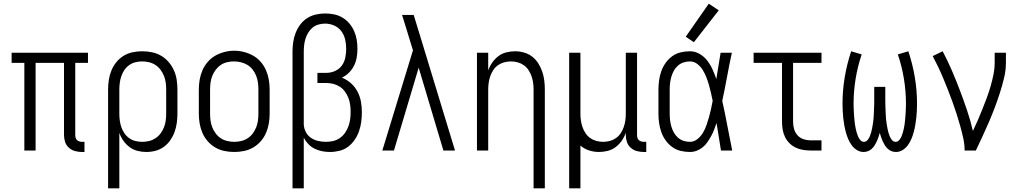

<svg xmlns="http://www.w3.org/2000/svg" viewBox="-20 -816 5540 1041"><path d="M424 8Q405 8 386.5 3Q368 -2 353.5 -15Q339 -28 333 -46.5Q327 -65 327 -84V-475H173V0H112V-475H43V-530H457V-475H388V-84Q388 -76 390 -69Q392 -62 397 -57Q402 -52 409.5 -49.5Q417 -47 424 -47H438V8Z M566 205V-330Q566 -356 570 -382.5Q574 -409 584 -433.5Q594 -458 610.5 -478.5Q627 -499 649.5 -513Q672 -527 698 -532.5Q724 -538 751 -538Q778 -538 804.5 -532.5Q831 -527 854 -513.5Q877 -500 894.5 -479.5Q912 -459 923 -434.5Q934 -410 938 -383.5Q942 -357 942 -330V-200Q942 -175 938.5 -149.5Q935 -124 926.5 -100.5Q918 -77 903.5 -56Q889 -35 868.5 -20Q848 -5 823.5 1.5Q799 8 773 8Q749 8 725.5 2Q702 -4 682.5 -18.5Q663 -33 649 -53Q635 -73 627 -96V205ZM751 -47Q770 -47 788.5 -51.5Q807 -56 823 -66.5Q839 -77 850.5 -92.5Q862 -108 869 -125.5Q876 -143 878.5 -162Q881 -181 881 -200V-330Q881 -349 878.5 -368Q876 -387 869 -404.5Q862 -422 850.5 -437.5Q839 -453 823 -463.5Q807 -474 788.5 -478.5Q770 -483 751 -483Q732 -483 714 -478.5Q696 -474 680.5 -463Q665 -452 654.5 -436.5Q644 -421 638 -403.5Q632 -386 629.5 -367.5Q627 -349 627 -330V-200Q627 -181 629.5 -162.5Q632 -144 638 -126.5Q644 -109 654.5 -93.5Q665 -78 680.5 -67Q696 -56 714 -51.5Q732 -47 751 -47Z M1250 8Q1223 8 1196.5 2.5Q1170 -3 1147 -16.5Q1124 -30 1106 -50.5Q1088 -71 1077.5 -95.5Q1067 -120 1062.5 -146.5Q1058 -173 1058 -200V-330Q1058 -357 1062.5 -383.5Q1067 -410 1077.5 -434.5Q1088 -459 1106 -480Q1124 -501 1147 -514Q1170 -527 1196.5 -534Q1223 -541 1250 -541Q1277 -541 1303.5 -534Q1330 -527 1353 -514Q1376 -501 1394 -480Q1412 -459 1422.5 -434.5Q1433 -410 1437.5 -383.5Q1442 -357 1442 -330V-200Q1442 -173 1437.5 -146.5Q1433 -120 1422.5 -95.5Q1412 -71 1394 -50.5Q1376 -30 1353 -16.5Q1330 -3 1303.5 2.5Q1277 8 1250 8ZM1250 -47Q1269 -47 1288 -51.5Q1307 -56 1323 -66.5Q1339 -77 1350.5 -92.5Q1362 -108 1369 -125.5Q1376 -143 1378.5 -162Q1381 -181 1381 -200V-330Q1381 -349 1378.5 -368Q1376 -387 1369 -405Q1362 -423 1350 -438.5Q1338 -454 1321.5 -464Q1305 -474 1286 -478.5Q1267 -483 1248 -483Q1229 -483 1210.5 -478.5Q1192 -474 1176.5 -463.5Q1161 -453 1149.5 -437.5Q1138 -422 1131 -404.5Q1124 -387 1121.5 -368Q1119 -349 1119 -330V-200Q1119 -181 1121.5 -162Q1124 -143 1131 -125.5Q1138 -108 1149.5 -92.5Q1161 -77 1177 -66.5Q1193 -56 1212 -51.5Q1231 -47 1250 -47Z M1566 205V-535Q1566 -561 1569.5 -586.5Q1573 -612 1582.5 -636.5Q1592 -661 1607.5 -682Q1623 -703 1644.5 -717Q1666 -731 1691.5 -737Q1717 -743 1743 -743Q1767 -743 1791.5 -738Q1816 -733 1837 -720.5Q1858 -708 1874 -689Q1890 -670 1900 -647.5Q1910 -625 1914 -600.5Q1918 -576 1918 -552Q1918 -528 1914 -504.5Q1910 -481 1899.5 -460Q1889 -439 1872 -422Q1855 -405 1834 -395Q1861 -384 1883 -364.5Q1905 -345 1918.5 -319Q1932 -293 1937 -264.5Q1942 -236 1942 -207Q1942 -181 1938.5 -155Q1935 -129 1926.5 -104.5Q1918 -80 1903 -58Q1888 -36 1867.5 -20.5Q1847 -5 1821 1.5Q1795 8 1769 8Q1748 8 1727 4Q1706 0 1686.5 -9.5Q1667 -19 1652 -34.5Q1637 -50 1627 -69V205ZM1747 -47Q1767 -47 1786.5 -51.5Q1806 -56 1822.5 -67.5Q1839 -79 1850.5 -95.5Q1862 -112 1869 -131Q1876 -150 1878.5 -169.5Q1881 -189 1881 -209Q1881 -229 1878.5 -248Q1876 -267 1869 -285Q1862 -303 1850.5 -319Q1839 -335 1823 -345.5Q1807 -356 1788 -361Q1769 -366 1750 -366H1701V-421H1750Q1774 -421 1796.5 -431Q1819 -441 1833 -460Q1847 -479 1852 -503Q1857 -527 1857 -551Q1857 -576 1851.5 -601Q1846 -626 1831 -646.5Q1816 -667 1792 -677.5Q1768 -688 1743 -688Q1725 -688 1707 -683Q1689 -678 1675 -666.5Q1661 -655 1651.5 -639.5Q1642 -624 1636.5 -606.5Q1631 -589 1629 -571Q1627 -553 1627 -535V-146V-141Q1628 -120 1638 -100.5Q1648 -81 1665.5 -69Q1683 -57 1704 -52Q1725 -47 1747 -47Z M2053 0 2219 -543 2193 -628Q2185 -655 2176.5 -681.5Q2168 -708 2160 -735H2223L2257 -624L2447 0H2384L2250 -449L2116 0Z M2873 205V-330Q2873 -349 2870.5 -367Q2868 -385 2862 -402.5Q2856 -420 2845.5 -436Q2835 -452 2820 -462.5Q2805 -473 2787 -478Q2769 -483 2750 -483Q2731 -483 2713 -478Q2695 -473 2680 -462.5Q2665 -452 2654.5 -436Q2644 -420 2638 -402.5Q2632 -385 2629.5 -367Q2627 -349 2627 -330V0H2566V-530H2627V-434Q2635 -457 2649 -477Q2663 -497 2682 -511.5Q2701 -526 2725 -532Q2749 -538 2773 -538Q2797 -538 2821.5 -531Q2846 -524 2865.5 -509Q2885 -494 2898.5 -472.5Q2912 -451 2920 -427.5Q2928 -404 2931 -379.5Q2934 -355 2934 -330V205Z M3066 205V-530H3127V-200Q3127 -181 3129.5 -163Q3132 -145 3138 -127.5Q3144 -110 3154.5 -94Q3165 -78 3180 -67.5Q3195 -57 3213 -52Q3231 -47 3250 -47Q3269 -47 3287 -52Q3305 -57 3320 -67.5Q3335 -78 3345.5 -94Q3356 -110 3362 -127.5Q3368 -145 3370.5 -163Q3373 -181 3373 -200V-530H3434V-84Q3434 -76 3436 -69Q3438 -62 3443 -57Q3448 -52 3455.5 -49.5Q3463 -47 3470 -47H3484V8H3470Q3451 8 3432.5 3Q3414 -2 3399.5 -15Q3385 -28 3379 -46.5Q3373 -65 3373 -84V-96Q3365 -73 3351 -53Q3337 -33 3318 -18.5Q3299 -4 3275 2Q3251 8 3227 8Q3200 8 3173.5 -0.5Q3147 -9 3127 -27V205Z M3721 8Q3695 8 3670 2Q3645 -4 3624.5 -19Q3604 -34 3589 -55Q3574 -76 3565.5 -100Q3557 -124 3553.5 -149.5Q3550 -175 3550 -200V-330Q3550 -355 3553.5 -380.5Q3557 -406 3565.5 -430Q3574 -454 3589 -475Q3604 -496 3624.5 -511Q3645 -526 3670 -532Q3695 -538 3721 -538Q3749 -538 3773.5 -523.5Q3798 -509 3815 -487Q3832 -465 3843.5 -439Q3855 -413 3864 -387Q3864 -388 3864 -389Q3864 -390 3865 -391V-395Q3871 -429 3876 -462.5Q3881 -496 3887 -530H3948Q3934 -465 3922 -399.5Q3910 -334 3896 -269Q3911 -202 3923.5 -134.5Q3936 -67 3950 0H3889Q3883 -37 3877 -74.5Q3871 -112 3865 -149Q3859 -131 3852 -113Q3845 -95 3836 -78.5Q3827 -62 3816 -46Q3805 -30 3790.5 -18Q3776 -6 3758 1Q3740 8 3721 8ZM3721 -47Q3743 -47 3761.5 -62Q3780 -77 3791.5 -96.5Q3803 -116 3810.5 -137.5Q3818 -159 3824 -180.5Q3830 -202 3835 -224.5Q3840 -247 3844 -269Q3840 -290 3835 -311.5Q3830 -333 3824 -354.5Q3818 -376 3810 -396.5Q3802 -417 3790.5 -436Q3779 -455 3761 -469Q3743 -483 3721 -483Q3703 -483 3686 -477.5Q3669 -472 3655.5 -460Q3642 -448 3633.5 -432.5Q3625 -417 3620 -400Q3615 -383 3613 -365.5Q3611 -348 3611 -330V-200Q3611 -182 3613 -164.5Q3615 -147 3620 -130Q3625 -113 3633.5 -97.5Q3642 -82 3655.5 -70Q3669 -58 3686 -52.5Q3703 -47 3721 -47ZM3742 -587 3698 -617 3823 -796 3877 -760Z M4374 0Q4354 0 4333 -3.5Q4312 -7 4293.5 -16Q4275 -25 4260 -40Q4245 -55 4236 -74Q4227 -93 4223.5 -113.5Q4220 -134 4220 -155V-475H4066V-530H4434V-475H4280V-155Q4280 -135 4285.5 -116Q4291 -97 4304 -82.5Q4317 -68 4336 -61.5Q4355 -55 4374 -55H4434V0Z M4662 8Q4643 8 4626 -2.5Q4609 -13 4597.5 -29Q4586 -45 4578.5 -63Q4571 -81 4566 -99.5Q4561 -118 4557.5 -137.5Q4554 -157 4552 -176.5Q4550 -196 4549 -215Q4548 -234 4548 -254Q4548 -326 4560 -397.5Q4572 -469 4595 -538L4652 -521Q4630 -456 4619 -388.5Q4608 -321 4608 -253Q4608 -242 4608.5 -230.5Q4609 -219 4609.5 -208Q4610 -197 4611 -185.5Q4612 -174 4613 -163Q4614 -152 4615.5 -141Q4617 -130 4619.5 -119Q4622 -108 4625 -97Q4628 -86 4632.5 -75.5Q4637 -65 4645 -56Q4653 -47 4664 -47Q4676 -47 4684 -57Q4692 -67 4696.5 -78Q4701 -89 4704 -100.5Q4707 -112 4709 -123.5Q4711 -135 4713 -147Q4715 -159 4716 -170.5Q4717 -182 4717.5 -194Q4718 -206 4718.5 -217.5Q4719 -229 4719.5 -241Q4720 -253 4720 -265V-345H4780V-265Q4780 -253 4780.5 -241Q4781 -229 4781.5 -217.5Q4782 -206 4782.5 -194Q4783 -182 4784 -170.5Q4785 -159 4787 -147Q4789 -135 4791 -123.5Q4793 -112 4796 -100.5Q4799 -89 4803.5 -78Q4808 -67 4816 -57Q4824 -47 4836 -47Q4847 -47 4855 -56Q4863 -65 4867.5 -75.5Q4872 -86 4875 -97Q4878 -108 4880.5 -119Q4883 -130 4884.5 -141Q4886 -152 4887 -163Q4888 -174 4889 -185.5Q4890 -197 4890.5 -208Q4891 -219 4891.5 -230.5Q4892 -242 4892 -253Q4892 -321 4881 -388.5Q4870 -456 4848 -521L4905 -538Q4928 -469 4940 -397.5Q4952 -326 4952 -254Q4952 -234 4951 -215Q4950 -196 4948 -176.5Q4946 -157 4942.5 -137.5Q4939 -118 4934 -99.5Q4929 -81 4921.5 -63Q4914 -45 4902.5 -29Q4891 -13 4874 -2.5Q4857 8 4838 8Q4825 8 4813.5 3.5Q4802 -1 4793 -9.5Q4784 -18 4777.5 -28.5Q4771 -39 4766 -50Q4761 -61 4757 -72.5Q4753 -84 4750 -96Q4747 -84 4743 -72.5Q4739 -61 4734 -50Q4729 -39 4722.5 -28.5Q4716 -18 4707 -9.5Q4698 -1 4686.5 3.5Q4675 8 4662 8Z M5210 0Q5210 -34 5202.5 -67.5Q5195 -101 5186 -133.5Q5177 -166 5166.5 -198.5Q5156 -231 5144.5 -263Q5133 -295 5120.5 -326.5Q5108 -358 5095 -389.5Q5082 -421 5067.5 -451.5Q5053 -482 5037 -512L5091 -538Q5118 -487 5141 -433.5Q5164 -380 5184.5 -326Q5205 -272 5223.5 -217Q5242 -162 5255 -106Q5269 -135 5282 -165Q5295 -195 5307 -225.5Q5319 -256 5330.5 -286.5Q5342 -317 5351 -348.5Q5360 -380 5366.5 -412Q5373 -444 5373 -477V-530H5434V-477Q5434 -435 5424 -393.5Q5414 -352 5401 -311.5Q5388 -271 5373 -231.5Q5358 -192 5341.5 -153.5Q5325 -115 5307 -76.5Q5289 -38 5271 0Z"/></svg>

Font: Iosevka Term Light
Style: Regular
Weight: 300
Monospace: yes
Designer: Belleve Invis
Foundry: Belleve Invis
Version: Version 9.0.1; ttfautohint (v1.8.3)